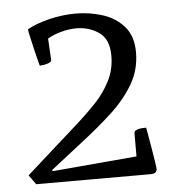

<svg xmlns="http://www.w3.org/2000/svg" viewBox="-45 -606 600 649"><g transform="rotate(-5 255.0 -281.5)"><path d="M52 0 29 -32 213 -196Q243 -223 273 -254.5Q303 -286 323 -325Q343 -364 343 -410Q343 -467 309.5 -490Q276 -513 233 -513Q208 -513 182 -506Q156 -499 135 -487L139 -414Q139 -408 130.5 -404.5Q122 -401 112.5 -399.5Q103 -398 99 -398Q99 -398 94.5 -415Q90 -432 84.5 -455.5Q79 -479 74.5 -499Q70 -519 70 -524Q100 -541 145 -552Q190 -563 235 -563Q282 -563 326 -549Q370 -535 398.5 -502.5Q427 -470 427 -415Q427 -356 398.5 -307.5Q370 -259 324 -216.5Q278 -174 225 -133L110 -43L111 -39L398 -64V-142Q398 -150 406.5 -153.5Q415 -157 425 -157.5Q435 -158 439 -158Q439 -158 442.5 -138.5Q446 -119 450.5 -92.5Q455 -66 458.5 -43Q462 -20 462 -14Q461 -7 456 -3.5Q451 0 438 0Z"/></g></svg>

Font: Mate
Style: Regular
Weight: 400
Designer: Eduardo Rodriguez Tunni
Foundry: Eduardo Rodriguez Tunni
Version: Version 1.003; ttfautohint (v1.8.4.7-5d5b);gftools[0.9.24]